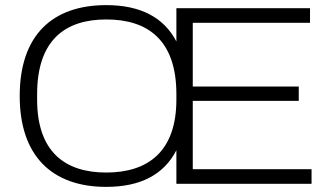

<svg xmlns="http://www.w3.org/2000/svg" viewBox="-20 -718 1294 750"><path d="M395 12C529 12 620 -36 669 -131V0H1197V-57H733V-324H1147V-380H733V-629H1191V-686H669V-556C620 -650 529 -698 395 -698C183 -698 57 -579 57 -343C57 -109 183 12 395 12ZM395 -44C233 -44 125 -126 125 -329V-350C125 -561 234 -642 395 -642C558 -642 669 -561 669 -350V-329C669 -126 558 -44 395 -44Z"/></svg>

Font: Archivo ExtraLight
Style: Regular
Weight: 200
Designer: Hector Gatti
Foundry: Omnibus-Type
Version: Version 2.001